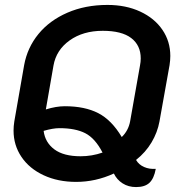

<svg xmlns="http://www.w3.org/2000/svg" viewBox="-20 -729 729 779"><path d="M442 -25Q368 9 289 9Q215 9 157 -18Q99 -45 67 -92.5Q35 -140 35 -199Q35 -217 38 -236L78 -465Q91 -536 136 -591Q181 -646 253.5 -677.5Q326 -709 416 -709Q491 -709 549 -682Q607 -655 639 -608Q671 -561 671 -502Q671 -485 668 -465L627 -236Q619 -192 595 -151.5Q571 -111 532 -80Q543 -61 564.5 -51.5Q586 -42 612 -44Q605 -5 586.5 12.5Q568 30 532 30Q501 30 477.5 15Q454 0 442 -25ZM508 -237 548 -463Q551 -478 551 -492Q551 -545 512.5 -574.5Q474 -604 397 -604Q317 -604 262.5 -565Q208 -526 197 -463L166 -285Q208 -298 243 -298Q324 -298 378.5 -270Q433 -242 474 -173Q501 -199 508 -237ZM396 -110Q366 -168 326 -188.5Q286 -209 221 -209Q195 -209 157 -198Q163 -151 200.5 -123Q238 -95 307 -95Q353 -95 396 -110Z"/></svg>

Font: K2D SemiBold
Style: Italic
Weight: 600
Italic angle: -10°
Designer: Katatrad Aksorn Co.,Ltd.
Foundry: Cadson Demak Co.,Ltd.
Version: Version 1.000; ttfautohint (v1.6)